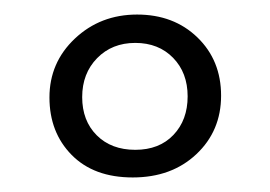

<svg xmlns="http://www.w3.org/2000/svg" viewBox="-20 -715 371 264"><path d="M168.5 -695Q219 -695 251.5 -663.5Q284 -632 284 -583.5Q284 -535 250 -503Q216 -471 162.5 -471Q109 -471 78.5 -502Q48 -533 48 -581Q48 -629 83 -662Q118 -695 168.5 -695ZM166 -509Q199 -509 218.5 -529.5Q238 -550 238 -582.5Q238 -615 218 -635.5Q198 -656 166 -656Q134 -656 113.5 -635Q93 -614 93 -581.5Q93 -549 113 -529Q133 -509 166 -509Z"/></svg>

Font: Rufina
Style: Regular
Weight: 400
Designer: Martin Sommaruga
Foundry: Martin Sommaruga
Version: Version 1.001